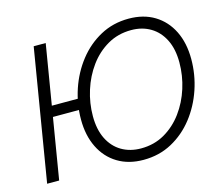

<svg xmlns="http://www.w3.org/2000/svg" viewBox="-105 -876 1187 1025"><g transform="rotate(-15 488.5 -363.5)"><path d="M333 -395.5 323.2 -335.9H125L134.8 -395.5ZM224.1 -727.1 103.5 0.5H37.1L157.7 -727.1ZM568.4 10.7Q486.3 10.7 426 -25.9Q365.7 -62.5 333 -128.9Q300.3 -195.3 300.3 -283.2Q300.3 -369.1 327.6 -450.2Q355 -531.2 405.8 -596.2Q456.5 -661.1 527.3 -699.7Q598.1 -738.3 684.6 -738.3Q767.1 -738.3 827.1 -701.7Q887.2 -665 919.9 -598.9Q952.6 -532.7 952.6 -443.8Q952.6 -357.9 925.3 -276.9Q897.9 -195.8 847.2 -130.9Q796.4 -65.9 725.8 -27.6Q655.3 10.7 568.4 10.7ZM571.3 -51.8Q643.6 -51.8 701.7 -85.2Q759.8 -118.7 801.3 -175Q842.8 -231.4 864.7 -300.8Q886.7 -370.1 886.7 -442.9Q886.7 -516.6 860.8 -568.6Q835 -620.6 788.8 -648.2Q742.7 -675.8 682.1 -675.8Q609.4 -675.8 551 -642.1Q492.7 -608.4 451.4 -552Q410.2 -495.6 388.2 -426Q366.2 -356.4 366.2 -284.2Q366.2 -210.9 391.8 -158.9Q417.5 -106.9 463.9 -79.3Q510.3 -51.8 571.3 -51.8Z"/></g></svg>

Font: Inter 28pt Light
Style: Italic
Weight: 300
Italic angle: -9.3988°
Designer: Rasmus Andersson
Foundry: rsms
Version: Version 4.001;git-66647c0bb